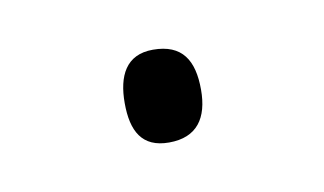

<svg xmlns="http://www.w3.org/2000/svg" viewBox="-28 -112 272 161"><g transform="rotate(-10 107.5 -31.5)"><path d="M76 -31C76 -7 84 8 107 8C131 8 141 -7 141 -31C141 -56 132 -71 107 -71C84 -71 76 -54 76 -31Z"/></g></svg>

Font: Noto Sans Myanmar SemiCondensed ExtraLight
Style: Regular
Weight: 200
Width: 4
Designer: Monotype Design Team
Foundry: Monotype Imaging Inc.
Version: Version 2.107